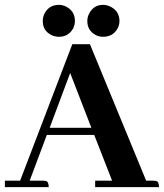

<svg xmlns="http://www.w3.org/2000/svg" viewBox="-20 -767 672 787"><path d="M631.8 0Q631.8 -23.4 619.1 -25.4Q614.3 -26.4 608.4 -26.4H579.1L348.6 -585.9H276.4L62.5 -26.4H0V0H179.7Q179.7 -23.4 167 -25.4Q162.1 -26.4 156.2 -26.4H101.6L171.9 -213.9H366.2L439.5 -26.4H370.1V0ZM354.5 -243.2H183.6L267.6 -467.8ZM287.1 -680.7Q287.1 -720.7 252 -739.3Q237.3 -747.1 221.7 -747.1Q180.7 -747.1 162.1 -710.9Q155.3 -696.3 155.3 -680.7Q155.3 -640.6 191.4 -623Q206.1 -616.2 221.7 -616.2Q259.8 -616.2 279.3 -649.4Q287.1 -665 287.1 -680.7ZM469.7 -680.7Q469.7 -720.7 433.6 -739.3Q418 -747.1 402.3 -747.1Q364.3 -747.1 345.7 -711.9Q337.9 -697.3 337.9 -680.7Q337.9 -641.6 373 -623Q386.7 -616.2 402.3 -616.2Q443.4 -616.2 461.9 -650.4Q469.7 -665 469.7 -680.7Z"/></svg>

Font: Abhaya Libre ExtraBold
Style: Regular
Weight: 800
Designer: Pushpananda Ekanayake, Sol Matas, Pathum Egodawatta
Foundry: Mooniak
Version: Version 1.050 ; ttfautohint (v1.6)